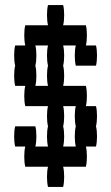

<svg xmlns="http://www.w3.org/2000/svg" viewBox="-20 -660 440 760"><path d="M364 -200Q364 -177 360 -160Q364 -144 364 -120Q364 -97 360 -80H320Q324 -64 324 -40Q324 -17 320 0H230Q234 16 234 40Q234 63 230 80H170Q166 63 166 40Q166 16 170 0H80Q76 -17 76 -40Q76 -64 80 -80H40Q36 -97 36 -120Q36 -144 40 -160H120Q124 -144 124 -120Q124 -97 120 -80H170Q166 -97 166 -120Q166 -144 170 -160Q166 -177 166 -200Q166 -224 170 -240H80Q76 -257 76 -280Q76 -304 80 -320H40Q36 -337 36 -360Q36 -384 40 -400Q36 -417 36 -440Q36 -464 40 -480H80Q76 -497 76 -520Q76 -544 80 -560H170Q166 -577 166 -600Q166 -624 170 -640H230Q234 -624 234 -600Q234 -577 230 -560H320Q324 -544 324 -520Q324 -497 320 -480H360Q364 -464 364 -440Q364 -417 360 -400H280Q276 -417 276 -440Q276 -464 280 -480H230Q234 -464 234 -440Q234 -417 230 -400Q234 -384 234 -360Q234 -337 230 -320H320Q324 -304 324 -280Q324 -257 320 -240H360Q364 -224 364 -200ZM170 -320Q166 -337 166 -360Q166 -384 170 -400Q166 -417 166 -440Q166 -464 170 -480H120Q124 -464 124 -440Q124 -417 120 -400Q124 -384 124 -360Q124 -337 120 -320ZM276 -120Q276 -144 280 -160Q276 -177 276 -200Q276 -224 280 -240H230Q234 -224 234 -200Q234 -177 230 -160Q234 -144 234 -120Q234 -97 230 -80H280Q276 -97 276 -120Z"/></svg>

Font: VT323
Style: Regular
Weight: 400
Monospace: yes
Designer: Peter Hull
Version: Version 2.000